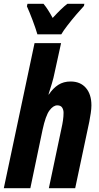

<svg xmlns="http://www.w3.org/2000/svg" viewBox="-29 -986 519 1006"><path d="M-9 0 152 -760H291L257 -605Q252 -579 243 -549Q234 -519 225 -491H227Q249 -524 276.5 -541.5Q304 -559 341 -559Q392 -559 421 -525.5Q450 -492 450 -434Q450 -416 446.5 -393Q443 -370 439 -349L365 0H227L293 -313Q298 -335 301 -355.5Q304 -376 304 -395Q304 -411 296.5 -422.5Q289 -434 271 -434Q250 -434 230 -407Q210 -380 194 -306L130 0ZM167 -806Q158 -837 142 -879.5Q126 -922 112 -953L115 -966H199Q210 -953 222 -934.5Q234 -916 247 -892Q270 -917 289 -935.5Q308 -954 324 -966H413L411 -955Q395 -938 371 -910Q347 -882 325 -853.5Q303 -825 292 -806Z"/></svg>

Font: Noto Sans ExtraCondensed ExtraBold
Style: Italic
Weight: 800
Width: 2
Italic angle: -12°
Designer: Monotype Design Team
Foundry: Monotype Imaging Inc.
Version: Version 2.013; ttfautohint (v1.8.4.7-5d5b)